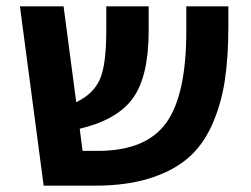

<svg xmlns="http://www.w3.org/2000/svg" viewBox="-20 -587 793 607"><path d="M569 -567H702V-505Q702 -406 690.5 -331Q679 -256 650 -191.5Q621 -127 573.5 -86.5Q526 -46 452.5 -23Q379 0 280 0H118L43 -567H181L221 -264Q274 -289 295 -334.5Q316 -380 316 -490V-567H450V-490Q450 -346 400.5 -277Q351 -208 232 -180L241 -110H289Q441 -110 505 -198Q569 -286 569 -489Z"/></svg>

Font: FiraGO SemiBold
Style: Regular
Weight: 600
Designer: bBox Type
Foundry: bBox Type GmbH
Version: Version 1.001;PS 001.001;hotconv 1.0.88;makeotf.lib2.5.64775